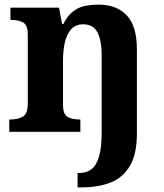

<svg xmlns="http://www.w3.org/2000/svg" viewBox="-20 -569 707 829"><path d="M315 240V178H321Q353 178 374.5 162Q396 146 407.5 107Q419 68 419 0V-329Q419 -394 401 -429Q383 -464 339 -464Q306 -464 287 -442.5Q268 -421 260 -385.5Q252 -350 252 -309V-118Q252 -76 271.5 -64.5Q291 -53 324 -53H327V0H20V-53H22Q56 -53 78 -65Q100 -77 100 -122V-418Q100 -460 80.5 -471.5Q61 -483 28 -483H25V-536H235L248 -465H253Q273 -503 296.5 -520.5Q320 -538 347.5 -543.5Q375 -549 406 -549Q483 -549 527 -503Q571 -457 571 -356V8Q571 97 540.5 148Q510 199 456.5 219.5Q403 240 334 240Z"/></svg>

Font: Noto Naskh Arabic
Style: Bold
Weight: 700
Designer: Monotype Design Team, David Williams, Mohamad Dakak and Nizar Qandah
Foundry: Monotype Imaging Inc.
Version: Version 2.016